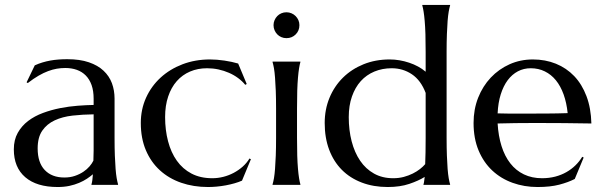

<svg xmlns="http://www.w3.org/2000/svg" viewBox="-20 -750 2449 779"><path d="M36.1 -144Q36.1 -182.6 52 -210.9Q67.9 -239.3 94.2 -259.3Q120.6 -279.3 154.3 -291.7Q188 -304.2 224.1 -311.3Q260.3 -318.4 295.4 -321Q330.6 -323.7 359.9 -324.2V-349.1Q359.9 -381.3 351.6 -404.8Q343.3 -428.2 328.1 -443.6Q313 -459 291.7 -466.6Q270.5 -474.1 245.1 -474.1Q227.5 -474.1 210.4 -471.2Q193.4 -468.3 175 -461.4Q156.7 -454.6 136.5 -442.9Q116.2 -431.2 92.8 -413.1L87.9 -416L121.1 -484.9Q137.2 -492.2 152.8 -496.8Q168.5 -501.5 184.6 -504.4Q200.7 -507.3 217.5 -508.5Q234.4 -509.8 252.9 -509.8Q304.2 -509.8 340.6 -497.3Q377 -484.9 400.1 -463.1Q423.3 -441.4 434.1 -412.4Q444.8 -383.3 444.8 -350.1V-190.9Q444.8 -149.4 446 -118.4Q447.3 -87.4 449 -64.9Q450.7 -42.5 453.4 -27.3Q456.1 -12.2 459 -2V0H351.1V-2Q353.5 -9.8 354.7 -19.5Q356 -29.3 356.9 -43Q346.7 -34.2 332.8 -24.9Q318.8 -15.6 301 -8.1Q283.2 -0.5 261.5 4.2Q239.7 8.8 213.9 8.8Q128.9 8.8 82.5 -31Q36.1 -70.8 36.1 -144ZM359.9 -286.1Q315.4 -285.6 274.4 -281Q233.4 -276.4 201.9 -261.7Q170.4 -247.1 151.6 -220Q132.8 -192.9 132.8 -147.9Q132.8 -90.3 161.6 -60.1Q190.4 -29.8 241.2 -29.8Q264.6 -29.8 283.9 -36.4Q303.2 -43 318.1 -53Q333 -63 343.3 -75Q353.5 -86.9 358.9 -98.1Q359.9 -116.7 359.9 -139.4Q359.9 -162.1 359.9 -190.9Z M998 -104 961.9 -17.1Q948.7 -11.2 931.6 -6.3Q914.6 -1.5 896.2 2Q877.9 5.4 859.4 7.1Q840.8 8.8 824.2 8.8Q765.1 8.8 715.1 -8.5Q665 -25.9 628.7 -59.1Q592.3 -92.3 571.8 -140.6Q551.3 -189 551.3 -251Q551.3 -306.2 572.5 -353.3Q593.8 -400.4 631.6 -435.1Q669.4 -469.7 720.7 -489.3Q772 -508.8 832 -508.8Q859.4 -508.8 890.6 -504.2Q921.9 -499.5 946.3 -492.2L981 -409.2L975.1 -405.8Q962.9 -420.9 946 -433.3Q929.2 -445.8 908.9 -454.6Q888.7 -463.4 866.2 -468.3Q843.8 -473.1 820.3 -473.1Q782.2 -473.1 751 -459.7Q719.7 -446.3 697.3 -420.9Q674.8 -395.5 662.4 -358.6Q649.9 -321.8 649.9 -274.9Q649.9 -222.2 661.9 -176.8Q673.8 -131.3 697.5 -97.9Q721.2 -64.5 757.1 -45.7Q793 -26.9 841.3 -26.9Q863.8 -26.9 886 -32.5Q908.2 -38.1 928 -48.6Q947.8 -59.1 964.4 -73.7Q981 -88.4 992.2 -106.9Z M1100.1 -309.1Q1100.1 -350.6 1098.9 -381.6Q1097.7 -412.6 1095.9 -435.1Q1094.2 -457.5 1091.6 -472.7Q1088.9 -487.8 1085.9 -498V-500H1198.7V-498Q1195.8 -487.8 1193.4 -472.7Q1190.9 -457.5 1189 -435.1Q1187 -412.6 1186 -381.6Q1185.1 -350.6 1185.1 -309.1V-190.9Q1185.1 -149.4 1186 -118.4Q1187 -87.4 1189 -64.9Q1190.9 -42.5 1193.4 -27.3Q1195.8 -12.2 1198.7 -2V0H1085.9V-2Q1088.9 -12.2 1091.6 -27.3Q1094.2 -42.5 1095.9 -64.9Q1097.7 -87.4 1098.9 -118.4Q1100.1 -149.4 1100.1 -190.9ZM1089.8 -647.9Q1089.8 -658.7 1094 -668.2Q1098.1 -677.7 1105 -684.8Q1111.8 -691.9 1121.3 -696Q1130.9 -700.2 1142.1 -700.2Q1153.3 -700.2 1162.8 -696Q1172.4 -691.9 1179.4 -684.8Q1186.5 -677.7 1190.7 -668.2Q1194.8 -658.7 1194.8 -647.9Q1194.8 -625.5 1179.7 -610.4Q1164.6 -595.2 1142.1 -595.2Q1130.9 -595.2 1121.3 -599.4Q1111.8 -603.5 1105 -610.6Q1098.1 -617.7 1094 -627.2Q1089.8 -636.7 1089.8 -647.9Z M1561 -508.8Q1581.1 -508.8 1601.1 -505.4Q1621.1 -502 1640.1 -495.6Q1659.2 -489.3 1676.3 -480Q1693.4 -470.7 1707 -459V-539.1Q1707 -580.6 1706.1 -611.6Q1705.1 -642.6 1703.1 -665Q1701.2 -687.5 1698.7 -702.6Q1696.3 -717.8 1693.4 -728V-730H1806.2V-728Q1803.2 -717.8 1800.5 -702.6Q1797.9 -687.5 1796.1 -665Q1794.4 -642.6 1793.2 -611.6Q1792 -580.6 1792 -539.1V-190.9Q1792 -149.4 1793.2 -118.4Q1794.4 -87.4 1796.1 -64.9Q1797.9 -42.5 1800.5 -27.3Q1803.2 -12.2 1806.2 -2V0H1698.2V-2Q1699.7 -5.9 1700.7 -13.4Q1701.7 -21 1703.1 -32.2Q1678.2 -16.6 1640.6 -3.9Q1603 8.8 1553.2 8.8Q1495.1 8.8 1447.8 -9.3Q1400.4 -27.3 1366.9 -61Q1333.5 -94.7 1315.4 -142.8Q1297.4 -190.9 1297.4 -251Q1297.4 -306.2 1316.9 -353.3Q1336.4 -400.4 1371.6 -435.1Q1406.7 -469.7 1455.1 -489.3Q1503.4 -508.8 1561 -508.8ZM1707 -373Q1687.5 -424.3 1651.1 -448.7Q1614.7 -473.1 1569.3 -473.1Q1531.2 -473.1 1499 -459.7Q1466.8 -446.3 1443.8 -420.9Q1420.9 -395.5 1408 -358.6Q1395 -321.8 1395 -274.9Q1395 -222.2 1406.7 -176.8Q1418.5 -131.3 1441.2 -97.9Q1463.9 -64.5 1497.6 -45.7Q1531.2 -26.9 1575.2 -26.9Q1598.1 -26.9 1618.2 -32.2Q1638.2 -37.6 1654.8 -45.9Q1671.4 -54.2 1684.1 -64.2Q1696.8 -74.2 1705.1 -84Q1706.1 -105 1706.5 -131.8Q1707 -158.7 1707 -190.9Z M2161.1 8.8Q2106.9 8.8 2059.6 -8.3Q2012.2 -25.4 1977.1 -58.3Q1941.9 -91.3 1921.6 -139.9Q1901.4 -188.5 1901.4 -251Q1901.4 -306.2 1919.9 -353.3Q1938.5 -400.4 1971.2 -435.1Q2003.9 -469.7 2047.6 -489.3Q2091.3 -508.8 2142.1 -508.8Q2192.4 -508.8 2235.4 -491.5Q2278.3 -474.1 2309.8 -441.2Q2341.3 -408.2 2359.6 -359.6Q2377.9 -311 2379.4 -249Q2324.2 -250 2269 -250.5Q2213.9 -251 2154.3 -251Q2111.8 -251 2071.5 -250.5Q2031.2 -250 1999 -249Q2002 -198.2 2014.9 -157.2Q2027.8 -116.2 2050.5 -87.2Q2073.2 -58.1 2105.7 -42.5Q2138.2 -26.9 2179.2 -26.9Q2207.5 -26.9 2232.7 -33.4Q2257.8 -40 2278.3 -51.8Q2298.8 -63.5 2314.9 -79.3Q2331.1 -95.2 2342.3 -113.8L2348.1 -110.8L2312 -23.9Q2285.6 -10.3 2249 -0.7Q2212.4 8.8 2161.1 8.8ZM2096.2 -289.1Q2145 -289.1 2194.1 -289.3Q2243.2 -289.6 2283.2 -291Q2278.8 -333.5 2266.6 -367.2Q2254.4 -400.9 2235.4 -424.3Q2216.3 -447.8 2190.4 -460.4Q2164.6 -473.1 2133.3 -473.1Q2105 -473.1 2081.3 -460.7Q2057.6 -448.2 2040 -424.8Q2022.5 -401.4 2011.7 -367.4Q2001 -333.5 1999 -290Q2021 -289.1 2045.4 -289.1Q2069.8 -289.1 2096.2 -289.1Z"/></svg>

Font: Marcellus
Style: Regular
Weight: 400
Designer: Astigmatic (AOETI)
Foundry: Astigmatic (AOETI)
Version: Version 1.000